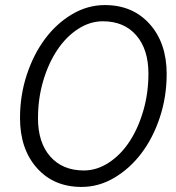

<svg xmlns="http://www.w3.org/2000/svg" viewBox="-20 -729 695 758"><path d="M302 9Q192 9 125.5 -66Q59 -141 59 -263Q59 -353 86 -434.5Q113 -516 158.5 -576.5Q204 -637 265 -673Q326 -709 394 -709Q504 -709 571 -634Q638 -559 638 -437Q638 -347 611 -265.5Q584 -184 538 -123.5Q492 -63 431 -27Q370 9 302 9ZM311 -56Q362 -56 409 -86.5Q456 -117 490.5 -169Q525 -221 545.5 -291Q566 -361 566 -438Q566 -534 518 -589.5Q470 -645 386 -645Q335 -645 288 -614.5Q241 -584 206 -531.5Q171 -479 150.5 -409.5Q130 -340 130 -262Q130 -166 178.5 -111Q227 -56 311 -56Z"/></svg>

Font: Red Hat Display
Style: Italic
Weight: 400
Italic angle: -12°
Designer: Pentagram / MCKL
Foundry: Pentagram / MCKL
Version: Version 1.003; Red Hat Display Italic